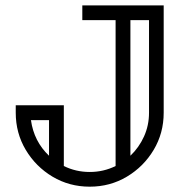

<svg xmlns="http://www.w3.org/2000/svg" viewBox="-20 -701 674 721"><path d="M316.9 0Q240.2 0 177.2 -37.6Q114.3 -75.2 76.7 -138.2Q39.1 -201.2 39.1 -277.8V-305.7H219.7V-77.6Q264.6 -55.2 316.9 -55.2Q369.1 -55.2 414.1 -77.6V-625.5H289.1V-680.7H594.7V-277.8Q594.7 -201.2 557.1 -138.2Q519.5 -75.2 456.5 -37.6Q393.6 0 316.9 0ZM164.1 -116.2V-250H96.2Q107.4 -169.9 164.1 -116.2ZM469.7 -116.2Q502 -147 520.8 -188.5Q539.6 -230 539.6 -277.8V-625.5H469.7Z"/></svg>

Font: X Company
Style: Regular
Weight: 400
Designer: GGBotNet
Foundry: GGBotNet
Version: 0.90